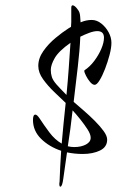

<svg xmlns="http://www.w3.org/2000/svg" viewBox="-20 -594 471 722"><path d="M207 108Q203 108 203 97Q203 95 203.5 93Q204 91 204 89Q206 33 210 -27Q165 -42 134.5 -72Q104 -102 104 -143Q104 -163 113 -163Q119 -163 128 -150Q145 -124 165.5 -96.5Q186 -69 212 -54Q215 -91 219 -129.5Q223 -168 227 -207Q208 -225 184 -248Q160 -271 142 -296Q124 -321 124 -346Q124 -375 143 -402Q162 -429 188.5 -451Q215 -473 237 -487L247 -493Q248 -502 248 -511Q248 -520 248 -529V-564Q248 -574 253 -574Q259 -574 267.5 -564.5Q276 -555 279 -546Q281 -540 281.5 -531Q282 -522 283 -510Q304 -519 325 -519Q344 -519 361 -505.5Q378 -492 388.5 -472.5Q399 -453 399 -433Q399 -414 392 -387.5Q385 -361 375 -335Q365 -309 354.5 -292Q344 -275 336 -275Q328 -275 319 -285.5Q310 -296 303.5 -309Q297 -322 297 -327Q297 -329 298 -330Q318 -343 334.5 -365Q351 -387 361 -410.5Q371 -434 371 -452Q371 -477 346 -477Q333 -477 315.5 -470.5Q298 -464 282 -456Q280 -407 272.5 -342.5Q265 -278 257 -211Q273 -197 294.5 -178.5Q316 -160 336 -140Q356 -120 369.5 -101.5Q383 -83 383 -69Q383 -41 356 -28Q329 -15 291 -15Q261 -15 232 -21L218 78Q214 108 207 108ZM230 -237Q235 -288 238.5 -337.5Q242 -387 245 -433Q201 -402 186 -376Q171 -350 171 -331Q171 -317 175 -304.5Q179 -292 192 -277Q205 -262 230 -237ZM259 -41Q285 -41 303 -50.5Q321 -60 321 -76Q321 -89 309.5 -107Q298 -125 282.5 -144.5Q267 -164 253 -179Q249 -143 244.5 -109Q240 -75 235 -44Q247 -41 259 -41Z"/></svg>

Font: Comforter
Style: Regular
Weight: 400
Designer: Robert E. Leuschke
Foundry: Robert E. Leuschke
Version: Version 1.013; ttfautohint (v1.8.3)